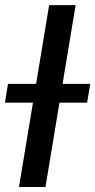

<svg xmlns="http://www.w3.org/2000/svg" viewBox="-53 -748 381 768"><path d="M249.5 -727.5 128.9 0H22.9L143.6 -727.5ZM-33.2 -337.4 -21 -412.6H308.1L295.4 -337.4Z"/></svg>

Font: Inter 20pt Medium
Style: Italic
Weight: 500
Italic angle: -9.3988°
Version: Version 4.001;git-66647c0bb